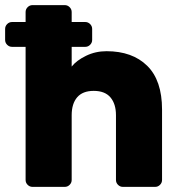

<svg xmlns="http://www.w3.org/2000/svg" viewBox="-42 -730 706 750"><path d="M564 0H438Q427 0 419 -8Q411 -16 411 -27V-280Q411 -324 389.5 -349.5Q368 -375 324 -375Q281 -375 259.5 -350Q238 -325 238 -280V-27Q238 -16 230 -8Q222 0 211 0H85Q74 0 66 -8Q58 -16 58 -27V-547H5Q-6 -547 -14 -555Q-22 -563 -22 -574V-617Q-22 -628 -14 -636Q-6 -644 5 -644H58V-683Q58 -694 66 -702Q74 -710 85 -710H211Q222 -710 230 -702Q238 -694 238 -683V-644H291Q302 -644 310 -636Q318 -628 318 -617V-574Q318 -563 310 -555Q302 -547 291 -547H238V-470Q257 -494 294 -512Q331 -530 374 -530Q475 -530 533 -473Q591 -416 591 -302V-27Q591 -16 583 -8Q575 0 564 0Z"/></svg>

Font: Hezaedrus
Style: Bold
Weight: 700
Designer: Hubert & Fischer
Foundry: Hubert & Fischer
Version: Version 1.10;September 3, 2019;FontCreator 11.5.0.2425 64-bi